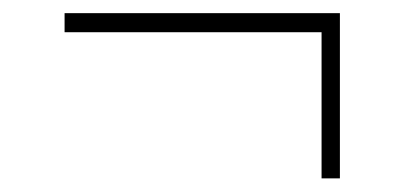

<svg xmlns="http://www.w3.org/2000/svg" viewBox="-20 -338 602 286"><path d="M459 -72.3V-290H76.2V-318.4H486.3V-72.3Z"/></svg>

Font: Reddit Mono ExtraLight
Style: Regular
Weight: 250
Monospace: yes
Designer: Stephen Hutchings
Foundry: Reddit
Version: Version 1.014